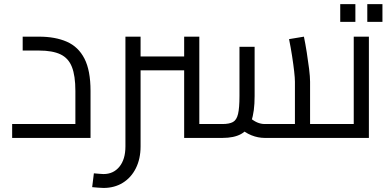

<svg xmlns="http://www.w3.org/2000/svg" viewBox="-20 -681 1923 948"><path d="M40 0V-68.6H413L352.2 -14V-232Q352.2 -307.2 335 -350.6Q317.9 -394.1 278.4 -412.8Q238.9 -431.4 173 -431.4H92V-500H173Q253 -500 310 -475Q367 -450 397 -391.5Q427 -333 427 -232V0Z M1511 0V-68.6H1618.7V0ZM1618.7 0V-68.6Q1631.9 -68.6 1635.3 -59.1Q1638.7 -49.7 1638.7 -34.3Q1638.7 -18.8 1635.3 -9.4Q1631.9 0 1618.7 0ZM1287.5 0Q1254.1 0 1221.6 -13Q1189.1 -26 1158.3 -53.4L1207.8 -104.5Q1230.4 -85 1249.2 -76.8Q1267.9 -68.6 1287.5 -68.6H1466.8L1436.2 -36.6V-277.6Q1436.2 -295.4 1432.4 -329Q1428.6 -362.6 1422.2 -404.1Q1415.8 -445.6 1407.2 -487.8L1480.6 -500Q1487.8 -465.2 1494.6 -422.5Q1501.4 -379.8 1506.2 -340.8Q1511 -301.8 1511 -277.6V0ZM674.1 -333.6V-402.2H889.3V-333.6ZM889.3 0V-500H964.1V0ZM964.1 0V-68.6H1078Q1112.2 -68.6 1130.3 -78.6Q1148.4 -88.6 1155.4 -118.4Q1162.4 -148.1 1162.4 -206.9V-450H1237.2V-206.9Q1237.2 -128.9 1221 -83.6Q1204.7 -38.2 1170 -19.1Q1135.3 0 1078 0ZM491.1 247Q478.1 247 463.6 245.5Q449.1 244 435.1 243L443.5 174.8Q458.3 175.8 470.2 177.1Q482.1 178.4 491.1 178.4Q540 178.4 569.6 142.1Q599.3 105.7 599.3 42V-500H674.1V42Q674.1 103 650.9 149.5Q627.7 196 586.4 221.5Q545.1 247 491.1 247Z M1619 0V-68.6H1761.3L1726.6 -40.1V-500H1801.4V0ZM1619 0Q1606.4 0 1602.7 -9.4Q1599 -18.8 1599 -34.3Q1599 -49.7 1602.7 -59.1Q1606.4 -68.6 1619 -68.6ZM1659.9 -573V-660.6H1734.7V-573ZM1793.5 -573V-660.6H1868.3V-573Z"/></svg>

Font: Titillium Web
Style: Bold
Weight: 700
Designer: Mohamed Gaber, Accademia di Belle Arti di Urbino
Foundry: Kief Type Foundry, Accademia di Belle Arti di Urbino
Version: Version 3.000